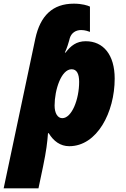

<svg xmlns="http://www.w3.org/2000/svg" viewBox="-60 -788 687 1048"><path d="M-40 240H150L175 121C193 34 198 -9 202 -61H206C232 -18 269 10 318 10C470 10 566 -175 566 -359C566 -489 504 -563 408 -563C357 -563 326 -538 298 -501H294C294 -500 307 -528 317 -565L321 -580C330 -609 354 -624 383 -624C405 -624 422 -617 431 -614V-752C419 -758 388 -768 343 -768C227 -768 160 -702 133 -578ZM280 -143C254 -143 238 -171 238 -212C238 -297 274 -410 331 -410C359 -410 372 -385 372 -341C372 -246 332 -143 280 -143Z"/></svg>

Font: Noto Sans UI Black
Style: Italic
Weight: 900
Italic angle: -372°
Designer: Monotype Design Team
Foundry: Monotype Imaging Inc.
Version: Version 1.901